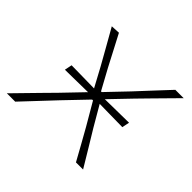

<svg xmlns="http://www.w3.org/2000/svg" viewBox="-143 -638 780 780"><g transform="rotate(45 246.5 -248.0)"><path d="M-17 0Q15 -32.5 38.5 -56.8Q62 -81 83.2 -102.5Q104.5 -124 129 -149L213 -236.5Q185 -236 151.8 -235.5Q118.5 -235 82 -234.5L88.5 -266.5Q125.5 -266 158.8 -265.5Q192 -265 219.5 -264.5L175 -347Q153.5 -385.5 135.5 -417.2Q117.5 -449 92 -494L131 -496Q150.5 -459 167 -427.2Q183.5 -395.5 200 -364L248 -276H252L336 -364Q367.5 -398 395.2 -427.8Q423 -457.5 457 -494H505Q473.5 -462 451 -439.2Q428.5 -416.5 408.5 -396Q388.5 -375.5 364.5 -351L281.5 -264.5Q311 -265 345.5 -265.5Q380 -266 418.5 -266.5L412 -234.5Q374.5 -235 341.2 -235.5Q308 -236 280 -236.5L331 -149Q353 -113 373.2 -79.5Q393.5 -46 421 0H380Q360 -36.5 343.5 -66Q327 -95.5 307 -131L251 -227H246L156 -133Q122.5 -97 94 -67Q65.5 -37 31 0Z"/></g></svg>

Font: Commissioner Loud Thin
Style: Italic
Weight: 100
Italic angle: -12°
Designer: Kostas Bartsokas
Foundry: Kostas Bartsokas
Version: Version 1.000; ttfautohint (v1.8.3)